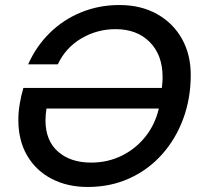

<svg xmlns="http://www.w3.org/2000/svg" viewBox="-20 -732 801 764"><path d="M329 12Q248 12 185.5 -20.5Q123 -53 88 -113Q53 -173 53 -255Q53 -285 58.5 -318.5Q64 -352 73 -382H624L625 -392Q626 -400 626.5 -408.5Q627 -417 627 -425Q627 -513 576 -564.5Q525 -616 440 -616Q366 -616 303.5 -579Q241 -542 210 -476H92Q124 -548 178 -601Q232 -654 303 -683Q374 -712 455 -712Q541 -712 605 -676Q669 -640 704 -577.5Q739 -515 739 -434Q739 -341 709.5 -260.5Q680 -180 625.5 -118.5Q571 -57 495.5 -22.5Q420 12 329 12ZM343 -85Q408 -85 463.5 -112Q519 -139 558 -187.5Q597 -236 612 -300H165Q161 -276 161 -253Q161 -173 210.5 -129Q260 -85 343 -85Z"/></svg>

Font: DeepMind Sans Medium
Style: Italic
Weight: 500
Italic angle: -10°
Designer: Jonny Pinhorn / Modifications: Colophon Foundry
Foundry: Colophon Foundry
Version: Version 1.002; ttfautohint (v1.8.2)